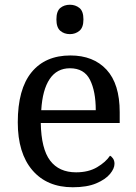

<svg xmlns="http://www.w3.org/2000/svg" viewBox="-20 -780 575 810"><path d="M287 10Q178 10 116.5 -62Q55 -134 55 -264Q55 -404 113 -475Q171 -546 277 -546Q374 -546 429.5 -486Q485 -426 485 -307V-261H152Q154 -152 191.5 -102.5Q229 -53 301 -53Q353 -53 389.5 -74.5Q426 -96 444 -123Q451 -120 457 -111Q463 -102 463 -89Q463 -69 444 -46Q425 -23 386 -6.5Q347 10 287 10ZM384 -315Q384 -395 359.5 -443.5Q335 -492 275 -492Q220 -492 189.5 -446.5Q159 -401 154 -315ZM275 -636Q251 -636 234.5 -650Q218 -664 218 -698Q218 -733 234.5 -746.5Q251 -760 275 -760Q298 -760 315 -746.5Q332 -733 332 -698Q332 -664 315 -650Q298 -636 275 -636Z"/></svg>

Font: Noto Serif Khitan Small Script
Style: Regular
Weight: 400
Designer: LIU Zhao, ZHANG Congyu, Kushim JIANG
Foundry: Guyu Beijing Co. Ltd.
Version: Version 1.000; ttfautohint (v1.8.4.7-5d5b)